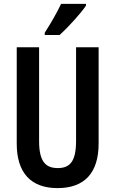

<svg xmlns="http://www.w3.org/2000/svg" viewBox="-20 -957 593 987"><path d="M422 -928V-937H294C273 -893 245 -843 210 -789V-777H286C331 -817 396 -889 422 -928ZM487 -219V-714H371V-232C371 -128 340 -93 277 -93C215 -93 181 -126 181 -231V-714H66V-219C66 -67 140 10 276 10C414 10 487 -68 487 -219Z"/></svg>

Font: Noto Sans Sinhala UI ExtraCondensed SemiBold
Style: Regular
Weight: 600
Width: 2
Designer: Jelle Bosma - Monotype Design Team
Foundry: Monotype Imaging Inc.
Version: Version 2.006